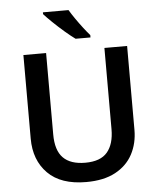

<svg xmlns="http://www.w3.org/2000/svg" viewBox="-62 -990 868 1053"><g transform="rotate(-5 372.5 -464.0)"><path d="M658 -252Q658 -178 626.5 -118.5Q595 -59 531 -24.5Q467 10 370 10Q231 10 159 -62.5Q87 -135 87 -254V-714H212V-266Q212 -178 252.5 -137Q293 -96 374 -96Q458 -96 495.5 -140.5Q533 -185 533 -267V-714H658ZM355 -938Q368 -916 387 -888.5Q406 -861 426 -835Q446 -809 462 -791V-778H380Q355 -796 322.5 -824Q290 -852 260 -881Q230 -910 214 -928V-938Z"/></g></svg>

Font: Noto Sans New Tai Lue Semibold
Style: Regular
Weight: 400
Designer: Monotype Design Team
Foundry: Monotype Imaging Inc.
Version: Version 2.004; ttfautohint (v1.8.4.7-5d5b)